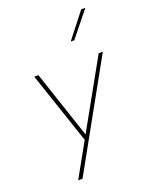

<svg xmlns="http://www.w3.org/2000/svg" viewBox="-148 -694 756 955"><g transform="rotate(-20 230.5 -216.0)"><path d="M97 181 409 -378H431L120 181ZM197 5 68 -378H90L214 -7ZM424 -613 317 -480H298L402 -613Z"/></g></svg>

Font: Josefin Sans Thin Thin
Style: Italic
Weight: 250
Italic angle: -7°
Version: Version 2.000